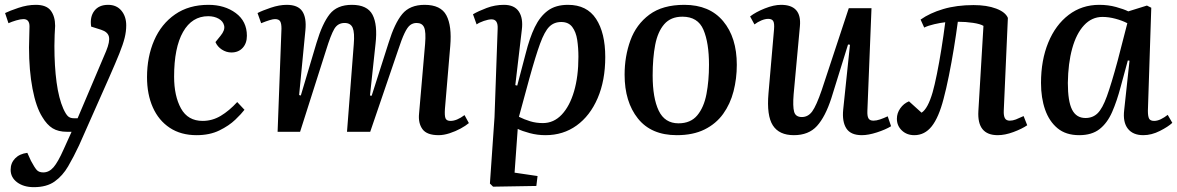

<svg xmlns="http://www.w3.org/2000/svg" viewBox="-20 -545 4869 794"><path d="M307 56Q285 103 262 142.5Q239 182 206 205.5Q173 229 120 229Q78 229 51 209Q24 189 24 157Q24 129 42.5 110Q61 91 93 87L108 120Q123 148 132 158Q141 168 159 168Q183 168 201.5 146.5Q220 125 243 73L276 0H257Q221 0 197.5 -14.5Q174 -29 155 -61Q129 -102 114.5 -178Q100 -254 100 -349Q100 -366 101 -393Q102 -420 102 -436Q102 -466 77 -466Q65 -466 46.5 -460.5Q28 -455 15 -449L1 -491Q19 -500 56 -512.5Q93 -525 128 -525Q172 -525 190 -501Q208 -477 208 -438Q207 -421 206 -400.5Q205 -380 205 -355Q205 -271 214 -204.5Q223 -138 242 -95Q253 -71 262 -63.5Q271 -56 285 -56H301L419 -334Q435 -373 430.5 -393Q426 -413 398 -422L357 -435Q351 -475 370 -500Q389 -525 427 -525Q462 -525 482 -501Q502 -477 502 -440Q502 -415 495.5 -388.5Q489 -362 473.5 -323.5Q458 -285 432 -226Z M842 -525Q909 -525 955 -491Q1001 -457 1001 -397Q1001 -366 983.5 -347Q966 -328 937 -328Q916 -328 897.5 -340Q879 -352 871 -371L892 -397Q911 -420 907 -438.5Q903 -457 884.5 -467.5Q866 -478 841 -478Q774 -478 737 -413Q700 -348 700 -228Q700 -148 728.5 -96.5Q757 -45 818 -45Q858 -45 893 -66Q928 -87 961 -123L991 -91Q979 -75 953 -50Q927 -25 887 -5.5Q847 14 793 14Q728 14 682 -16.5Q636 -47 612 -101Q588 -155 588 -226Q588 -310 617.5 -378Q647 -446 704 -485.5Q761 -525 842 -525Z M1443 -362Q1447 -410 1438.5 -430Q1430 -450 1405 -450Q1377 -450 1362.5 -425.5Q1348 -401 1328 -336L1221 0H1128L1144 -427Q1144 -448 1138.5 -457Q1133 -466 1117 -466Q1102 -466 1060 -449L1045 -491Q1064 -501 1099.5 -513Q1135 -525 1166 -525Q1212 -525 1230 -498.5Q1248 -472 1243 -420L1217 -152L1224 -150L1289 -368Q1313 -448 1343.5 -486.5Q1374 -525 1435 -525Q1499 -525 1520.5 -484Q1542 -443 1533 -364L1510 -150L1517 -149L1587 -368Q1612 -449 1643.5 -487Q1675 -525 1736 -525Q1803 -525 1826 -481.5Q1849 -438 1842 -355L1820 -95Q1818 -66 1822.5 -55.5Q1827 -45 1843 -45Q1869 -45 1901 -69L1919 -36Q1906 -25 1885 -13.5Q1864 -2 1839.5 6Q1815 14 1794 14Q1745 14 1727 -11Q1709 -36 1713 -75L1738 -364Q1742 -413 1734 -431.5Q1726 -450 1703 -450Q1688 -450 1676.5 -441.5Q1665 -433 1653 -408Q1641 -383 1625 -334L1511 0H1415Z M2038 -426Q2040 -465 2013 -465Q2000 -465 1981 -458.5Q1962 -452 1951 -444L1936 -486Q1958 -499 1992.5 -512Q2027 -525 2064 -525Q2107 -525 2125.5 -497.5Q2144 -470 2138 -422L2111 -193L2119 -191L2154 -324Q2170 -388 2191.5 -432.5Q2213 -477 2245.5 -501Q2278 -525 2329 -525Q2407 -525 2445 -467Q2483 -409 2483 -309Q2483 -212 2451.5 -139Q2420 -66 2364.5 -26Q2309 14 2236 14Q2202 14 2170.5 5.5Q2139 -3 2121 -12L2108 169L2203 183L2198 224L2019 227L2006 214L2025 -60ZM2301 -454Q2271 -454 2251.5 -434.5Q2232 -415 2213.5 -364.5Q2195 -314 2169 -220L2126 -62Q2148 -51 2172.5 -43.5Q2197 -36 2225 -36Q2270 -36 2303 -71Q2336 -106 2354 -167.5Q2372 -229 2372 -310Q2372 -347 2367 -380Q2362 -413 2346.5 -433.5Q2331 -454 2301 -454Z M2779 14Q2673 14 2618 -55Q2563 -124 2563 -236Q2563 -312 2587 -378Q2611 -444 2665.5 -484.5Q2720 -525 2810 -525Q2914 -525 2970.5 -457.5Q3027 -390 3027 -277Q3027 -220 3013.5 -167.5Q3000 -115 2970.5 -74Q2941 -33 2893.5 -9.5Q2846 14 2779 14ZM2786 -35Q2836 -35 2863.5 -68Q2891 -101 2901.5 -156Q2912 -211 2912 -277Q2912 -368 2889 -422Q2866 -476 2802 -476Q2754 -476 2727 -445Q2700 -414 2689.5 -359.5Q2679 -305 2679 -233Q2679 -140 2704 -87.5Q2729 -35 2786 -35Z M3082 -477Q3105 -495 3142.5 -510Q3180 -525 3210 -525Q3296 -525 3288 -437L3262 -155Q3258 -105 3264 -83Q3270 -61 3296 -61Q3322 -61 3339 -84.5Q3356 -108 3378 -172L3490 -511H3584L3567 -87Q3566 -65 3571.5 -55.5Q3577 -46 3592 -46Q3604 -46 3619 -51Q3634 -56 3651 -64L3665 -23Q3642 -9 3606.5 2.5Q3571 14 3544 14Q3498 14 3480 -14Q3462 -42 3467 -92L3495 -360L3487 -361L3418 -139Q3393 -62 3358.5 -24Q3324 14 3263 14Q3202 14 3176 -26.5Q3150 -67 3158 -159L3181 -424Q3183 -449 3177.5 -458Q3172 -467 3157 -467Q3144 -467 3128.5 -460.5Q3113 -454 3100 -444Z M3787 -464Q3825 -491 3880.5 -507.5Q3936 -524 4006 -524Q4061 -524 4099.5 -509.5Q4138 -495 4148 -471L4131 -88Q4130 -67 4135.5 -56.5Q4141 -46 4156 -46Q4168 -46 4181 -51Q4194 -56 4213 -65L4228 -27Q4206 -12 4171 1Q4136 14 4106 14Q4020 14 4026 -86L4047 -438Q4034 -446 4004 -450.5Q3974 -455 3941 -455Q3934 -402 3924.5 -344Q3915 -286 3904 -231.5Q3893 -177 3882 -136Q3862 -59 3833 -22.5Q3804 14 3761 14Q3730 14 3709.5 -5.5Q3689 -25 3689 -54Q3689 -77 3703 -97Q3717 -117 3739 -126L3791 -79Q3817 -95 3837 -164Q3845 -192 3854.5 -239Q3864 -286 3873 -342Q3882 -398 3889 -453Q3870 -451 3844 -445Q3818 -439 3802 -431Z M4727 -87Q4727 -64 4732 -54.5Q4737 -45 4753 -45Q4766 -45 4780.5 -52Q4795 -59 4809 -70L4828 -37Q4811 -21 4776.5 -3.5Q4742 14 4708 14Q4665 14 4644 -13Q4623 -40 4629 -90L4651 -294L4644 -295L4615 -188Q4599 -127 4579 -81.5Q4559 -36 4527 -11Q4495 14 4443 14Q4388 14 4353.5 -14.5Q4319 -43 4302 -91.5Q4285 -140 4285 -202Q4285 -296 4315 -369Q4345 -442 4399.5 -483.5Q4454 -525 4526 -525Q4563 -525 4595.5 -516Q4628 -507 4646 -498L4723 -522L4741 -513ZM4469 -57Q4499 -57 4519 -76.5Q4539 -96 4557.5 -147Q4576 -198 4602 -294L4642 -449Q4621 -460 4593 -467.5Q4565 -475 4539 -475Q4495 -475 4463 -440.5Q4431 -406 4414 -344.5Q4397 -283 4396 -202Q4396 -126 4413.5 -91.5Q4431 -57 4469 -57Z"/></svg>

Font: Literata 36pt Medium
Style: Italic
Weight: 500
Italic angle: -2°
Designer: Latin by Veronika Burian and Jose Scaglione. Greek by Irene Vlachou. Cyrillic by Vera Evstafieva
Foundry: TypeTogether
Version: Version 3.002